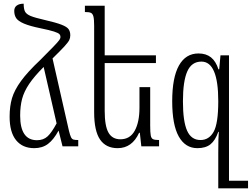

<svg xmlns="http://www.w3.org/2000/svg" viewBox="-20 -791 1361 1038"><path d="M403 -34V0H318L297 -84H296Q270 -36 239.5 -13Q209 10 165 10Q102 10 67 -33Q32 -76 32 -160Q32 -217 45 -260.5Q58 -304 93.5 -353Q129 -402 199 -468Q243 -512 269 -539Q295 -566 301 -575Q307 -584 307 -591Q307 -600 301 -606.5Q295 -613 272 -620.5Q249 -628 200 -638Q141 -650 109.5 -663.5Q78 -677 67.5 -693Q57 -709 57 -732Q57 -751 70.5 -761Q84 -771 108 -771Q108 -742 115.5 -728Q123 -714 146 -704.5Q169 -695 222 -683Q283 -669 312.5 -657.5Q342 -646 351 -633Q360 -620 360 -600Q360 -586 354.5 -574.5Q349 -563 329 -541Q309 -519 264 -475L353 -83Q359 -59 364 -49Q369 -39 377 -36.5Q385 -34 403 -34ZM286 -124 216 -429Q165 -378 137.5 -337Q110 -296 99.5 -256.5Q89 -217 89 -166Q89 -33 180 -33Q215 -33 237.5 -54Q260 -75 286 -124Z M840 -34V0H744L736 -73H732Q694 10 616 10Q553 10 521 -36.5Q489 -83 489 -185V-652Q489 -687 485 -702Q481 -717 471.5 -721.5Q462 -726 439 -726V-760H546V-492H823V-450H546V-192Q546 -110 566.5 -74Q587 -38 631 -38Q683 -38 708.5 -84.5Q734 -131 734 -209V-320H792V-112Q792 -74 795 -58.5Q798 -43 807.5 -38.5Q817 -34 840 -34Z M1321 186V227H1200H1160V37Q1160 -48 1163 -78H1160Q1144 -32 1118 -11Q1092 10 1047 10Q982 10 946.5 -53Q911 -116 911 -244Q911 -372 947.5 -437Q984 -502 1053 -502Q1094 -502 1120.5 -481Q1147 -460 1161 -416H1165L1172 -492H1218V186ZM1160 -244Q1160 -458 1069 -458Q1016 -458 992.5 -405Q969 -352 969 -243Q969 -135 991.5 -84.5Q1014 -34 1064 -34Q1110 -34 1135 -78.5Q1160 -123 1160 -244Z"/></svg>

Font: Noto Serif Armenian Light Cond
Style: Regular
Weight: 300
Width: 3
Designer: Monotype Design team
Foundry: Monotype Imaging Inc.
Version: Version 1.000